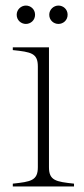

<svg xmlns="http://www.w3.org/2000/svg" viewBox="-20 -670 303 690"><path d="M26 -10V0H246V-10C181 -17 156 -21 156 -69V-500H26V-490C92 -483 116 -479 116 -431V-69C116 -21 91 -17 26 -10ZM73 -584C90 -584 106 -597 106 -617C106 -637 90 -650 73 -650C56 -650 40 -636 40 -617C40 -597 56 -584 73 -584ZM190 -584C207 -584 223 -597 223 -617C223 -637 207 -650 190 -650C173 -650 157 -636 157 -617C157 -597 173 -584 190 -584Z"/></svg>

Font: Sprat Condensed Thin
Style: Regular
Weight: 100
Width: 3
Designer: Ethan Nakache
Foundry: Collletttivo
Version: Version 2.000;Glyphs 3.2 (3217)